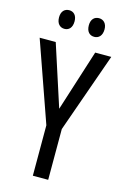

<svg xmlns="http://www.w3.org/2000/svg" viewBox="-134 -955 659 1015"><g transform="rotate(15 196.0 -447.5)"><path d="M71 -845C71 -810 90 -793 114 -793C138 -793 156 -810 156 -845C156 -878 138 -895 114 -895C90 -895 71 -879 71 -845ZM234 -845C234 -810 252 -793 277 -793C301 -793 320 -810 320 -845C320 -878 301 -895 277 -895C253 -895 234 -879 234 -845ZM197 -378 88 -714H0L154 -276V0H238V-278L392 -714H304Z"/></g></svg>

Font: Noto Sans Sinhala ExtraCondensed
Style: Regular
Weight: 400
Width: 2
Designer: Jelle Bosma - Monotype Design Team
Foundry: Monotype Imaging Inc.
Version: Version 2.006